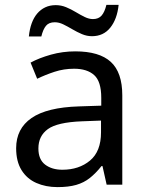

<svg xmlns="http://www.w3.org/2000/svg" viewBox="-20 -755 601 785"><path d="M288 -545Q386 -545 433 -502Q480 -459 480 -365V0H416L399 -76H395Q372 -47 347.5 -27.5Q323 -8 291.5 1Q260 10 215 10Q167 10 128.5 -7Q90 -24 68 -59.5Q46 -95 46 -149Q46 -229 109 -272.5Q172 -316 303 -320L394 -323V-355Q394 -422 365 -448Q336 -474 283 -474Q241 -474 203 -461.5Q165 -449 132 -433L105 -499Q140 -518 188 -531.5Q236 -545 288 -545ZM314 -259Q214 -255 175.5 -227Q137 -199 137 -148Q137 -103 164.5 -82Q192 -61 235 -61Q303 -61 348 -98.5Q393 -136 393 -214V-262ZM98 -606Q101 -636 109.5 -659.5Q118 -683 132 -699.5Q146 -716 165 -725Q184 -734 208 -734Q230 -734 250.5 -725.5Q271 -717 290 -705.5Q309 -694 326.5 -685.5Q344 -677 360 -677Q383 -677 395.5 -691.5Q408 -706 415 -735H465Q459 -677 431 -642Q403 -607 356 -607Q335 -607 315 -615.5Q295 -624 275.5 -635.5Q256 -647 238.5 -655.5Q221 -664 204 -664Q180 -664 168 -649.5Q156 -635 149 -606Z"/></svg>

Font: Noto Sans Malayalam
Style: Regular
Weight: 400
Designer: Jelle Bosma - Monotype Design Team
Foundry: Monotype Imaging Inc.
Version: Version 2.103